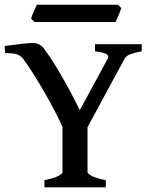

<svg xmlns="http://www.w3.org/2000/svg" viewBox="-20 -805 646 825"><path d="M170.9 0V-30.8Q215.3 -40 231.9 -49.6Q248.5 -59.1 248.5 -65.9V-259.8Q225.1 -312 194.1 -367.9Q163.1 -423.8 132.8 -472.7Q102.5 -521.5 79.6 -552.2Q70.8 -563.5 56.6 -570.1Q42.5 -576.7 2 -576.7L0 -607.4Q28.8 -611.3 65.2 -615.7Q101.6 -620.1 121.6 -620.1Q149.9 -620.1 167 -598.6Q191.4 -566.9 218.8 -522.2Q246.1 -477.5 273.2 -428Q300.3 -378.4 322.8 -331.5L442.4 -552.2Q449.7 -564.9 437.7 -572.3Q425.8 -579.6 388.2 -584.5V-615.2H588.9V-584.5Q555.7 -578.1 538.8 -571.5Q522 -564.9 515.1 -552.2L356 -258.3V-65.9Q356 -59.6 372.3 -49.8Q388.7 -40 434.6 -30.8V0ZM127.4 -710.4 113.8 -725.1Q116.2 -735.8 125 -755.6Q133.8 -775.4 138.7 -784.7H486.8L501 -770.5Q498.5 -759.8 489.5 -739.5Q480.5 -719.2 476.6 -710.4Z"/></svg>

Font: David Libre Medium
Style: Regular
Weight: 500
Designer: Ismar David, J. Victor Gaultney, Annie Olsen and Meir Sadan
Foundry: Monotype Imaging Inc. & SIL International
Version: Version 1.100; ttfautohint (v1.8.4.7-5d5b)